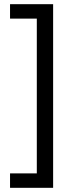

<svg xmlns="http://www.w3.org/2000/svg" viewBox="-20 -738 345 918"><path d="M28 91H156V-649H28V-718H234V160H28Z"/></svg>

Font: Avrile Sans Condensed
Style: Regular
Weight: 400
Width: 3
Designer: Monotype Design Team
Foundry: Monotype Imaging Inc.
Version: Version 2.001;September 10, 2019;FontCreator 11.5.0.2425 64-